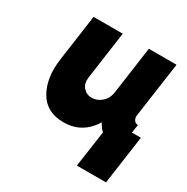

<svg xmlns="http://www.w3.org/2000/svg" viewBox="-152 -632 901 924"><g transform="rotate(30 298.0 -170.0)"><path d="M108 -500 72 -244Q64 -188 71 -142Q78 -96 99 -60Q141 12 236 12Q321 12 374 -50Q380 -57 385.5 -64.5Q391 -72 395 -80Q399 -74 403 -68Q407 -62 411 -56Q414 -52 417.5 -48.5Q421 -45 425 -41L396 160H558L596 -110H546L553 -156Q539 -156 532 -166Q524 -178 525 -190L569 -500H415L378 -236Q373 -201 349 -180Q324 -158 294 -158Q265 -158 246 -180Q228 -201 233 -236L270 -500Z"/></g></svg>

Font: Unageo
Style: Black-Italic
Weight: 900
Designer: Richard Sepsi
Foundry: Richard Sepsi
Version: Version 2.000